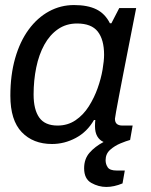

<svg xmlns="http://www.w3.org/2000/svg" viewBox="-20 -558 596 760"><path d="M401 182Q370 182 341.5 166Q313 150 313 108Q313 71 334.5 46.5Q356 22 390 4Q374 -3 365 -18.5Q356 -34 356 -59Q356 -72 357.5 -85Q359 -98 366 -124L398 -83H352Q325 -36 280 -12Q235 12 186 12Q111 12 66 -35Q21 -82 21 -179Q21 -261 40 -327.5Q59 -394 93.5 -441Q128 -488 174 -513Q220 -538 273 -538Q327 -538 361.5 -521Q396 -504 415 -466H421L452 -526H519Q519 -526 514.5 -503Q510 -480 502.5 -442Q495 -404 486 -358Q477 -312 468 -266Q459 -220 451.5 -180.5Q444 -141 439.5 -116Q435 -91 435 -88Q435 -74 442.5 -67.5Q450 -61 465 -61H505L495 -4Q480 0 457 9.5Q434 19 416 35Q398 51 398 76Q398 92 406.5 104.5Q415 117 442 117H474L465 168Q448 175 432 178.5Q416 182 401 182ZM208 -61Q248 -61 279 -82Q310 -103 331.5 -137Q353 -171 366.5 -209Q380 -247 386 -282.5Q392 -318 392 -341Q392 -401 367 -433Q342 -465 285 -465Q242 -465 209.5 -442.5Q177 -420 155.5 -381Q134 -342 123.5 -291Q113 -240 113 -184Q113 -124 135.5 -92.5Q158 -61 208 -61Z"/></svg>

Font: Archivo VF Beta
Style: Italic
Weight: 400
Italic angle: -10°
Designer: Hector Gatti
Foundry: Omnibus-Type
Version: Version 1.002